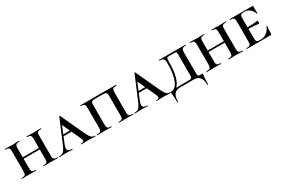

<svg xmlns="http://www.w3.org/2000/svg" viewBox="79 -1470 3836 2610"><g transform="rotate(-30 1997.5 -165.0)"><path d="M596 0Q566 0 549 -1L485 -2L420 -1Q403 0 373 0Q371 0 371 -6Q371 -12 373 -12Q403 -12 417 -17Q431 -22 436 -36.5Q441 -51 441 -81V-225H187V-81Q187 -51 192 -36.5Q197 -22 211 -17Q225 -12 255 -12Q257 -12 257 -6Q257 0 255 0Q225 0 209 -1L143 -2L81 -1Q63 0 32 0Q29 0 29 -6Q29 -12 32 -12Q62 -12 76.5 -17Q91 -22 96 -36.5Q101 -51 101 -81V-387Q101 -417 96 -431Q91 -445 76.5 -450.5Q62 -456 33 -456Q31 -456 31 -462Q31 -468 33 -468L81 -467Q121 -465 143 -465Q168 -465 210 -467L255 -468Q257 -468 257 -462Q257 -456 255 -456Q226 -456 211.5 -450Q197 -444 192 -429.5Q187 -415 187 -385V-248H441V-385Q441 -415 436 -429.5Q431 -444 417 -450Q403 -456 373 -456Q371 -456 371 -462Q371 -468 373 -468L420 -467Q460 -465 485 -465Q509 -465 549 -467L596 -468Q599 -468 599 -462Q599 -456 596 -456Q566 -456 552 -450.5Q538 -445 533 -431Q528 -417 528 -387V-81Q528 -51 533 -36.5Q538 -22 552 -17Q566 -12 596 -12Q599 -12 599 -6Q599 0 596 0Z M1184 0Q1166 0 1124 -2Q1082 -4 1062 -4Q1046 -4 1014 -2Q982 0 968 0Q964 0 964 -6Q964 -12 968 -12Q992 -12 1002 -18Q1012 -24 1012 -36Q1012 -52 997 -84L935 -218H810L771 -123Q754 -81 754 -58Q754 -33 771.5 -22.5Q789 -12 825 -12Q830 -12 830 -6Q830 0 825 0Q811 0 785 -2Q757 -4 733 -4Q708 -4 674 -2Q644 0 625 0Q620 0 620 -6Q620 -12 625 -12Q656 -12 675 -21Q694 -30 710 -54.5Q726 -79 748 -132L896 -483Q898 -487 902 -487Q906 -487 907 -483L1067 -137Q1093 -82 1109 -56.5Q1125 -31 1141.5 -21.5Q1158 -12 1184 -12Q1189 -12 1189 -6Q1189 0 1184 0ZM924 -242 870 -361 820 -242Z M1217 -12Q1247 -12 1261.5 -17Q1276 -22 1281 -36.5Q1286 -51 1286 -81V-387Q1286 -417 1281 -431Q1276 -445 1261.5 -450.5Q1247 -456 1218 -456Q1216 -456 1216 -462Q1216 -468 1218 -468H1777Q1780 -468 1780 -462Q1780 -456 1777 -456Q1747 -456 1733 -450.5Q1719 -445 1713.5 -431Q1708 -417 1708 -387V-81Q1708 -51 1713 -36.5Q1718 -22 1732.5 -17Q1747 -12 1777 -12Q1780 -12 1780 -6Q1780 0 1777 0Q1747 0 1730 -1L1666 -2L1601 -1Q1584 0 1554 0Q1552 0 1552 -6Q1552 -12 1554 -12Q1584 -12 1598 -17Q1612 -22 1617 -36.5Q1622 -51 1622 -81V-385Q1622 -410 1617 -422.5Q1612 -435 1597.5 -440Q1583 -445 1554 -445H1440Q1411 -445 1396.5 -440Q1382 -435 1377 -422.5Q1372 -410 1372 -385V-81Q1372 -51 1377 -36.5Q1382 -22 1396 -17Q1410 -12 1440 -12Q1442 -12 1442 -6Q1442 0 1440 0Q1410 0 1394 -1L1328 -2L1266 -1Q1248 0 1217 0Q1214 0 1214 -6Q1214 -12 1217 -12Z M2365 0Q2347 0 2305 -2Q2263 -4 2243 -4Q2227 -4 2195 -2Q2163 0 2149 0Q2145 0 2145 -6Q2145 -12 2149 -12Q2173 -12 2183 -18Q2193 -24 2193 -36Q2193 -52 2178 -84L2116 -218H1991L1952 -123Q1935 -81 1935 -58Q1935 -33 1952.5 -22.5Q1970 -12 2006 -12Q2011 -12 2011 -6Q2011 0 2006 0Q1992 0 1966 -2Q1938 -4 1914 -4Q1889 -4 1855 -2Q1825 0 1806 0Q1801 0 1801 -6Q1801 -12 1806 -12Q1837 -12 1856 -21Q1875 -30 1891 -54.5Q1907 -79 1929 -132L2077 -483Q2079 -487 2083 -487Q2087 -487 2088 -483L2248 -137Q2274 -82 2290 -56.5Q2306 -31 2322.5 -21.5Q2339 -12 2365 -12Q2370 -12 2370 -6Q2370 0 2365 0ZM2105 -242 2051 -361 2001 -242Z M2874 0Q2874 15 2871 36Q2871 42 2868 72Q2865 102 2865 152Q2865 157 2859 157Q2853 157 2853 152Q2853 74 2821 36.5Q2789 -1 2730 -1H2511Q2393 -1 2393 152Q2393 157 2387 157Q2381 157 2381 152Q2381 97 2378 69Q2375 41 2375 36Q2372 18 2372 0Q2372 -9 2373.5 -11Q2375 -13 2383 -13Q2451 -13 2490.5 -107Q2530 -201 2530 -370Q2530 -407 2524 -425Q2518 -443 2502 -449.5Q2486 -456 2453 -456Q2450 -456 2450 -462Q2450 -468 2453 -468H2867Q2869 -468 2869 -462Q2869 -456 2867 -456Q2837 -456 2823 -450Q2809 -444 2803.5 -429.5Q2798 -415 2798 -385V-81Q2798 -41 2800 -29.5Q2802 -18 2814 -15Q2826 -12 2863 -12Q2871 -12 2872.5 -10Q2874 -8 2874 0ZM2716 -387Q2716 -421 2714 -431.5Q2712 -442 2704.5 -444Q2697 -446 2672 -446H2614Q2585 -446 2574 -442.5Q2563 -439 2560.5 -428.5Q2558 -418 2558 -389Q2558 -107 2466 -24H2619Q2671 -24 2688 -26.5Q2705 -29 2710.5 -39.5Q2716 -50 2716 -81Z M3499 0Q3469 0 3452 -1L3388 -2L3323 -1Q3306 0 3276 0Q3274 0 3274 -6Q3274 -12 3276 -12Q3306 -12 3320 -17Q3334 -22 3339 -36.5Q3344 -51 3344 -81V-225H3090V-81Q3090 -51 3095 -36.5Q3100 -22 3114 -17Q3128 -12 3158 -12Q3160 -12 3160 -6Q3160 0 3158 0Q3128 0 3112 -1L3046 -2L2984 -1Q2966 0 2935 0Q2932 0 2932 -6Q2932 -12 2935 -12Q2965 -12 2979.5 -17Q2994 -22 2999 -36.5Q3004 -51 3004 -81V-387Q3004 -417 2999 -431Q2994 -445 2979.5 -450.5Q2965 -456 2936 -456Q2934 -456 2934 -462Q2934 -468 2936 -468L2984 -467Q3024 -465 3046 -465Q3071 -465 3113 -467L3158 -468Q3160 -468 3160 -462Q3160 -456 3158 -456Q3129 -456 3114.5 -450Q3100 -444 3095 -429.5Q3090 -415 3090 -385V-248H3344V-385Q3344 -415 3339 -429.5Q3334 -444 3320 -450Q3306 -456 3276 -456Q3274 -456 3274 -462Q3274 -468 3276 -468L3323 -467Q3363 -465 3388 -465Q3412 -465 3452 -467L3499 -468Q3502 -468 3502 -462Q3502 -456 3499 -456Q3469 -456 3455 -450.5Q3441 -445 3436 -431Q3431 -417 3431 -387V-81Q3431 -51 3436 -36.5Q3441 -22 3455 -17Q3469 -12 3499 -12Q3502 -12 3502 -6Q3502 0 3499 0Z M3958 -133Q3950 -71 3950 -15Q3950 -7 3947 -3.5Q3944 0 3935 0H3563Q3560 0 3560 -6Q3560 -12 3563 -12Q3593 -12 3607 -17Q3621 -22 3626 -36.5Q3631 -51 3631 -81V-387Q3631 -417 3626 -431Q3621 -445 3607 -450.5Q3593 -456 3563 -456Q3560 -456 3560 -462Q3560 -468 3563 -468H3918Q3927 -468 3927 -460L3928 -398Q3929 -379 3929 -350Q3929 -347 3924 -347Q3919 -347 3918 -350Q3904 -395 3867.5 -425Q3831 -455 3791 -455H3777Q3751 -455 3738.5 -449.5Q3726 -444 3721.5 -430Q3717 -416 3717 -386V-251Q3799 -252 3835 -256.5Q3871 -261 3877 -261Q3880 -261 3882 -254.5Q3884 -248 3884 -239Q3884 -230 3882 -222Q3880 -214 3877 -214Q3872 -214 3836 -219Q3800 -224 3717 -226V-85Q3717 -56 3721.5 -41.5Q3726 -27 3738.5 -21.5Q3751 -16 3777 -16H3800Q3845 -16 3886.5 -49.5Q3928 -83 3946 -133Q3947 -136 3952.5 -136Q3958 -136 3958 -133Z"/></g></svg>

Font: Cormorant SC SemiBold
Style: Regular
Weight: 600
Designer: Christian Thalmann (Catharsis Fonts)
Version: Version 3.000